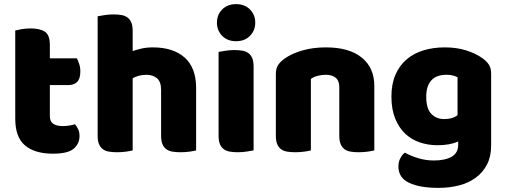

<svg xmlns="http://www.w3.org/2000/svg" viewBox="-20 -731 2457 932"><path d="M222 -167Q222 -141 238.5 -130Q255 -119 285 -119Q300 -119 316 -121.5Q332 -124 344 -128Q353 -117 359.5 -103.5Q366 -90 366 -71Q366 -33 337.5 -9Q309 15 237 15Q149 15 101.5 -25Q54 -65 54 -155V-583Q65 -586 85.5 -589.5Q106 -593 129 -593Q173 -593 197.5 -577.5Q222 -562 222 -512V-448H353Q359 -437 364.5 -420.5Q370 -404 370 -384Q370 -349 354.5 -333.5Q339 -318 313 -318H222Z M932 -1Q922 2 900.5 5Q879 8 856 8Q834 8 816.5 5Q799 2 787 -7Q775 -16 768.5 -31.5Q762 -47 762 -72V-294Q762 -335 741.5 -351.5Q721 -368 691 -368Q671 -368 653 -363Q635 -358 624 -351V-1Q614 2 592.5 5Q571 8 548 8Q526 8 508.5 5Q491 2 479 -7Q467 -16 460.5 -31.5Q454 -47 454 -72V-652Q465 -654 486.5 -657.5Q508 -661 530 -661Q552 -661 569.5 -658Q587 -655 599 -646Q611 -637 617.5 -621.5Q624 -606 624 -581V-483Q637 -488 663.5 -494.5Q690 -501 722 -501Q821 -501 876.5 -451.5Q932 -402 932 -304Z M1033 -621Q1033 -659 1058.5 -685Q1084 -711 1126 -711Q1168 -711 1193.5 -685Q1219 -659 1219 -621Q1219 -583 1193.5 -557Q1168 -531 1126 -531Q1084 -531 1058.5 -557Q1033 -583 1033 -621ZM1211 -1Q1200 1 1178.5 4.5Q1157 8 1135 8Q1113 8 1095.5 5Q1078 2 1066 -7Q1054 -16 1047.5 -31.5Q1041 -47 1041 -72V-479Q1052 -481 1073.5 -484.5Q1095 -488 1117 -488Q1139 -488 1156.5 -485Q1174 -482 1186 -473Q1198 -464 1204.5 -448.5Q1211 -433 1211 -408Z M1627 -308Q1627 -339 1609.5 -353.5Q1592 -368 1562 -368Q1542 -368 1522.5 -363Q1503 -358 1489 -348V-1Q1479 2 1457.5 5Q1436 8 1413 8Q1391 8 1373.5 5Q1356 2 1344 -7Q1332 -16 1325.5 -31.5Q1319 -47 1319 -72V-372Q1319 -399 1330.5 -416Q1342 -433 1362 -447Q1396 -471 1447.5 -486Q1499 -501 1562 -501Q1675 -501 1736 -451.5Q1797 -402 1797 -314V-1Q1787 2 1765.5 5Q1744 8 1721 8Q1699 8 1681.5 5Q1664 2 1652 -7Q1640 -16 1633.5 -31.5Q1627 -47 1627 -72Z M2139 -501Q2196 -501 2242.5 -486.5Q2289 -472 2321 -449Q2341 -435 2352.5 -418Q2364 -401 2364 -374V-24Q2364 29 2344 67.5Q2324 106 2289.5 131.5Q2255 157 2208.5 169Q2162 181 2109 181Q2018 181 1966 156.5Q1914 132 1914 77Q1914 54 1923.5 36.5Q1933 19 1945 10Q1974 26 2010.5 37Q2047 48 2086 48Q2140 48 2172 30Q2204 12 2204 -28V-44Q2163 -26 2104 -26Q2059 -26 2018.5 -39.5Q1978 -53 1947.5 -81.5Q1917 -110 1898.5 -155Q1880 -200 1880 -262Q1880 -323 1899.5 -368Q1919 -413 1953.5 -442.5Q1988 -472 2035.5 -486.5Q2083 -501 2139 -501ZM2201 -356Q2194 -360 2180.5 -364Q2167 -368 2147 -368Q2098 -368 2073.5 -340.5Q2049 -313 2049 -262Q2049 -204 2073.5 -178.5Q2098 -153 2136 -153Q2177 -153 2201 -172Z"/></svg>

Font: Baloo Thambi
Style: Regular
Weight: 400
Designer: Aadarsh Rajan and Ek Type
Foundry: Ek Type
Version: Version 1.443;PS 1.000;hotconv 16.6.51;makeotf.lib2.5.65220;